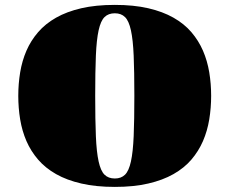

<svg xmlns="http://www.w3.org/2000/svg" viewBox="-20 -730 919 769"><path d="M53.2 -346.2Q53.2 -394.5 60.8 -440.4Q68.4 -486.3 85.9 -526.9Q103.5 -567.4 132.6 -601.1Q161.6 -634.8 204.6 -659.2Q247.6 -683.6 305.7 -697Q363.8 -710.4 439.9 -710.4Q515.6 -710.4 573.7 -697Q631.8 -683.6 674.8 -659.2Q717.8 -634.8 746.6 -601.1Q775.4 -567.4 793 -526.9Q810.5 -486.3 818.1 -440.4Q825.7 -394.5 825.7 -346.2Q825.7 -297.9 818.1 -251.7Q810.5 -205.6 793 -165Q775.4 -124.5 746.6 -90.8Q717.8 -57.1 674.8 -32.7Q631.8 -8.3 573.7 5.1Q515.6 18.6 439.9 18.6Q364.3 18.6 305.9 5.1Q247.6 -8.3 204.6 -32.7Q161.6 -57.1 132.6 -90.8Q103.5 -124.5 85.9 -165Q68.4 -205.6 60.8 -251.5Q53.2 -297.4 53.2 -346.2ZM439.9 -15.1Q465.3 -15.1 480.7 -30.3Q496.1 -45.4 504.4 -83.3Q512.7 -121.1 515.4 -184.8Q518.1 -248.5 518.1 -346.2Q518.1 -443.4 515.4 -507.1Q512.7 -570.8 504.4 -608.6Q496.1 -646.5 480.7 -661.6Q465.3 -676.8 439.9 -676.8Q414.1 -676.8 398.7 -661.6Q383.3 -646.5 375 -608.6Q366.7 -570.8 364 -507.1Q361.3 -443.4 361.3 -346.2Q361.3 -248.5 364 -184.8Q366.7 -121.1 375 -83.3Q383.3 -45.4 398.7 -30.3Q414.1 -15.1 439.9 -15.1Z"/></svg>

Font: GravitasOne
Style: Regular
Weight: 400
Designer: Riccardo De Franceschi
Foundry: Sorkin Type Co.
Version: Version 1.001